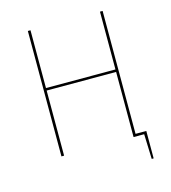

<svg xmlns="http://www.w3.org/2000/svg" viewBox="-119 -777 895 1007"><g transform="rotate(-15 328.5 -273.0)"><path d="M531.7 -13.6V-680.9H517.3V-367.1H140.1V-680.9H125.7V0H140.1V-353.6H517.3V0H574.9L579.6 135.3H590.1V-13.6Z"/></g></svg>

Font: Fira Sans Hair
Style: Regular
Weight: 100
Designer: bBox Type GmbH & Carrois Corporate GbR & Edenspiekermann AG
Foundry: bBox Type GmbH & Carrois Corporate GbR & Edenspiekermann AG
Version: Version 4.300;PS 004.300;hotconv 1.0.88;makeotf.lib2.5.64775